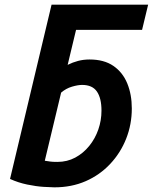

<svg xmlns="http://www.w3.org/2000/svg" viewBox="-20 -790 655 823"><path d="M213 13Q199 13 167 11Q135 9 96.5 1Q58 -7 23 -23L201 -770H615L589 -662H306L270 -512Q292 -523 315 -529Q338 -535 364 -535Q426 -535 466 -507.5Q506 -480 525.5 -432.5Q545 -385 545 -325Q545 -257 521 -196Q497 -135 452.5 -87.5Q408 -40 347.5 -13.5Q287 13 213 13ZM226 -96Q268 -96 302.5 -114.5Q337 -133 362.5 -164.5Q388 -196 401.5 -235Q415 -274 415 -316Q415 -369 395.5 -397.5Q376 -426 332 -426Q314 -426 288.5 -418.5Q263 -411 242 -393L172 -101Q186 -99 195.5 -97.5Q205 -96 226 -96Z"/></svg>

Font: Ubuntu Sans
Style: Bold Italic
Weight: 700
Italic angle: -13.5°
Designer: Dalton Maag Ltd
Foundry: Dalton Maag Ltd
Version: Version 1.006